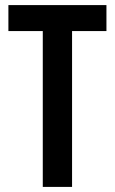

<svg xmlns="http://www.w3.org/2000/svg" viewBox="-20 -734 452 754"><path d="M263 0H148V-612H13V-714H398V-612H263Z"/></svg>

Font: Noto Sans Malayalam ExtraCondensed SemiBold
Style: Regular
Weight: 600
Width: 2
Designer: Jelle Bosma - Monotype Design Team
Foundry: Monotype Imaging Inc.
Version: Version 2.104; ttfautohint (v1.8.4.7-5d5b)